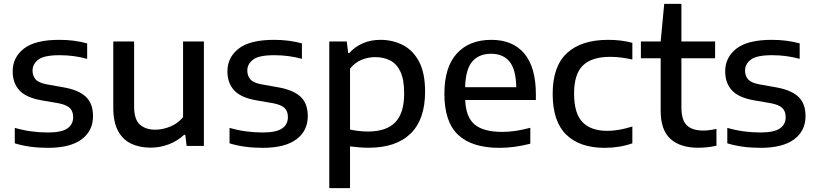

<svg xmlns="http://www.w3.org/2000/svg" viewBox="-20 -760 4251 1000"><path d="M229.5 10Q133.5 10 57 -13.5V-94Q100.5 -81.5 143 -75.8Q185.5 -70 229 -70Q300.5 -70 330.8 -91Q361 -112 361 -149.5Q361 -180.5 344 -197.2Q327 -214 283.5 -222.5L196 -237.5Q115 -252 80.5 -290Q46 -328 46 -388.5Q46 -461 104.5 -506.8Q163 -552.5 289 -552.5Q367.5 -552.5 434 -534V-453.5Q365 -472.5 290.5 -472.5Q209 -472.5 179.2 -449.2Q149.5 -426 149.5 -392.5Q149.5 -365.5 165.2 -347Q181 -328.5 224.5 -320.5L312 -305Q390 -291 427.2 -256Q464.5 -221 464.5 -155Q464.5 -78.5 405 -34.2Q345.5 10 229.5 10Z M764 9Q707 9 663.2 -11.8Q619.5 -32.5 594.8 -78.2Q570 -124 570 -199V-544H678.5V-205Q678.5 -137.5 708.8 -111Q739 -84.5 788.5 -84.5Q826 -84.5 865.5 -100.2Q905 -116 933.5 -149.5V-544H1042V0H952L945 -58H939Q903.5 -25 858.2 -8Q813 9 764 9Z M1348 10Q1252 10 1175.5 -13.5V-94Q1219 -81.5 1261.5 -75.8Q1304 -70 1347.5 -70Q1419 -70 1449.2 -91Q1479.5 -112 1479.5 -149.5Q1479.5 -180.5 1462.5 -197.2Q1445.5 -214 1402 -222.5L1314.5 -237.5Q1233.5 -252 1199 -290Q1164.5 -328 1164.5 -388.5Q1164.5 -461 1223 -506.8Q1281.5 -552.5 1407.5 -552.5Q1486 -552.5 1552.5 -534V-453.5Q1483.5 -472.5 1409 -472.5Q1327.5 -472.5 1297.8 -449.2Q1268 -426 1268 -392.5Q1268 -365.5 1283.8 -347Q1299.5 -328.5 1343 -320.5L1430.5 -305Q1508.5 -291 1545.8 -256Q1583 -221 1583 -155Q1583 -78.5 1523.5 -34.2Q1464 10 1348 10Z M1695 220V-544H1786L1793.5 -483.5H1799Q1826.5 -515 1868 -533.8Q1909.5 -552.5 1961 -552.5Q2025 -552.5 2078 -525.5Q2131 -498.5 2162.5 -439.2Q2194 -380 2194 -282.5Q2194 -138 2118.5 -64.2Q2043 9.5 1899.5 9.5Q1873.5 9.5 1848.8 7.2Q1824 5 1803 2.5V220ZM1897 -75Q1991.5 -75 2038.2 -122.5Q2085 -170 2085 -274Q2085 -345.5 2065.5 -386.8Q2046 -428 2012 -445.2Q1978 -462.5 1934 -462.5Q1898 -462.5 1863.2 -448.5Q1828.5 -434.5 1803 -402V-85.5Q1822 -81 1847 -78Q1872 -75 1897 -75Z M2581.5 10Q2438.5 10 2366.5 -57.2Q2294.5 -124.5 2294.5 -271.5Q2294.5 -410 2359.2 -481.2Q2424 -552.5 2539 -552.5Q2651 -552.5 2711 -480.8Q2771 -409 2771 -268.5V-239H2403Q2406.5 -149.5 2452.5 -111.2Q2498.5 -73 2596.5 -73Q2630 -73 2666.8 -78.5Q2703.5 -84 2742 -94.5V-11.5Q2698.5 -0.5 2659.2 4.8Q2620 10 2581.5 10ZM2537.5 -480Q2475 -480 2440 -439.8Q2405 -399.5 2402.5 -306H2669Q2667 -399 2633.5 -439.5Q2600 -480 2537.5 -480Z M3129.5 10Q2999 10 2928.8 -59Q2858.5 -128 2858.5 -271.5Q2858.5 -414.5 2933 -483.5Q3007.5 -552.5 3147.5 -552.5Q3217 -552.5 3273.5 -537V-450Q3244 -456.5 3216.2 -460.2Q3188.5 -464 3159 -464Q3062.5 -464 3016.2 -419.2Q2970 -374.5 2970 -273Q2970 -169 3014 -123.8Q3058 -78.5 3143 -78.5Q3172 -78.5 3203 -83.8Q3234 -89 3273.5 -101V-13.5Q3206 10 3129.5 10Z M3616 9.5Q3522.5 9.5 3471.8 -36.8Q3421 -83 3421 -182.5V-456.5H3318V-544H3421L3439.5 -740H3529V-544H3704.5V-456.5H3529V-201Q3529 -134 3557.5 -107Q3586 -80 3643 -80Q3671.5 -80 3711.5 -88.5V-1Q3663.5 9.5 3616 9.5Z M3940.5 10Q3844.5 10 3768 -13.5V-94Q3811.5 -81.5 3854 -75.8Q3896.5 -70 3940 -70Q4011.5 -70 4041.8 -91Q4072 -112 4072 -149.5Q4072 -180.5 4055 -197.2Q4038 -214 3994.5 -222.5L3907 -237.5Q3826 -252 3791.5 -290Q3757 -328 3757 -388.5Q3757 -461 3815.5 -506.8Q3874 -552.5 4000 -552.5Q4078.5 -552.5 4145 -534V-453.5Q4076 -472.5 4001.5 -472.5Q3920 -472.5 3890.2 -449.2Q3860.5 -426 3860.5 -392.5Q3860.5 -365.5 3876.2 -347Q3892 -328.5 3935.5 -320.5L4023 -305Q4101 -291 4138.2 -256Q4175.5 -221 4175.5 -155Q4175.5 -78.5 4116 -34.2Q4056.5 10 3940.5 10Z"/></svg>

Font: Encode Sans SmExp Md
Style: Regular
Weight: 500
Width: 6
Designer: Multiple Designers
Foundry: Impallari Type
Version: Version 3.002; ttfautohint (v1.8.3) -l 8 -r 50 -G 200 -x 14 